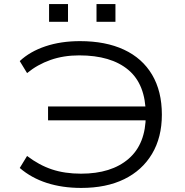

<svg xmlns="http://www.w3.org/2000/svg" viewBox="-20 -915 911 943"><path d="M379 8Q286 8 210 -16.5Q134 -41 77 -90L113 -149Q172 -104 235 -83Q298 -62 378 -62Q527 -62 611.5 -135Q696 -208 696 -349L715 -324H216V-392H715L696 -354Q695 -501 610 -572Q525 -643 369 -643Q292 -643 228 -620.5Q164 -598 113 -556L77 -615Q127 -662 203 -687.5Q279 -713 373 -713Q499 -713 589 -671Q679 -629 727 -548Q775 -467 775 -352Q775 -240 726.5 -159Q678 -78 590 -35Q502 8 379 8ZM454 -808V-895H547V-808ZM221 -808V-895H314V-808Z"/></svg>

Font: Nunito Sans 7pt Expanded Light
Style: Regular
Weight: 300
Width: 7
Designer: Vernon Adams
Foundry: Vernon Adams
Version: Version 3.101;gftools[0.9.27]